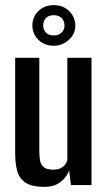

<svg xmlns="http://www.w3.org/2000/svg" viewBox="-20 -720 420 747"><path d="M153 7Q103 7 78.5 -10Q54 -27 46.5 -56.5Q39 -86 39 -124V-495H133V-131Q133 -113 135.5 -97Q138 -81 149.5 -70.5Q161 -60 187 -60Q206 -60 217 -66Q228 -72 234 -80.5Q240 -89 242 -97V-495H336V0H256L249 -57Q240 -31 215.5 -12Q191 7 153 7ZM189 -542Q153 -542 129.5 -565Q106 -588 106 -621Q106 -654 129.5 -677Q153 -700 189 -700Q226 -700 249.5 -676.5Q273 -653 273 -620Q273 -588 248 -565Q223 -542 189 -542ZM189 -582Q208 -582 219.5 -593Q231 -604 231 -620Q231 -639 219.5 -650Q208 -661 189 -661Q170 -661 159 -650Q148 -639 148 -620Q148 -604 159 -593Q170 -582 189 -582Z"/></svg>

Font: Alumni Sans Thin SemiBold
Style: Regular
Weight: 600
Version: Version 1.018